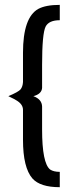

<svg xmlns="http://www.w3.org/2000/svg" viewBox="-20 -738 287 795"><path d="M14.6 -339.8Q56.6 -357.4 65.4 -368.2Q74.2 -379.9 75.2 -398.4V-519.5Q75.2 -666 138.7 -701.2Q169.9 -717.8 227.5 -717.8V-654.3Q182.6 -654.3 168.9 -627.9Q154.3 -598.6 154.3 -468.8Q154.3 -462.9 154.3 -458V-374Q152.3 -348.6 118.2 -339.8Q153.3 -327.1 154.3 -296.9V-202.1Q154.3 -62.5 187.5 -36.1Q202.1 -26.4 227.5 -26.4V37.1Q146.5 37.1 114.3 1Q75.2 -43.9 75.2 -159.2V-283.2Q75.2 -307.6 44.9 -324.2Q41 -327.1 30.3 -332Q19.5 -336.9 14.6 -339.8Z"/></svg>

Font: Post No Bills Jaffna SemiBold
Style: Regular
Weight: 600
Designer: Kosala Senevirathne, Siva Puranthara, Lasantha Premarathna, Tharique Azeez
Foundry: Mooniak
Version: Version 1.220 ; ttfautohint (v1.6)